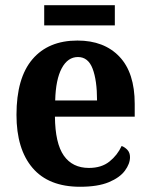

<svg xmlns="http://www.w3.org/2000/svg" viewBox="-20 -704 574 734"><path d="M286 10Q166 10 104.5 -62Q43 -134 43 -265Q43 -406 104 -477.5Q165 -549 276 -549Q378 -549 436.5 -487.5Q495 -426 495 -307V-258H190Q191 -156 224 -109Q257 -62 320 -62Q368 -62 398.5 -86.5Q429 -111 445 -146Q458 -141 467.5 -130.5Q477 -120 477 -103Q477 -78 457.5 -51.5Q438 -25 396 -7.5Q354 10 286 10ZM351 -320Q351 -397 334 -441.5Q317 -486 278 -486Q239 -486 216 -443Q193 -400 191 -320ZM149 -607V-684H419V-607Z"/></svg>

Font: Noto Serif Khmer SemiCondensed
Style: Bold
Weight: 700
Width: 4
Designer: Danh Hong and the Monotype Design Team
Foundry: Monotype Imaging Inc.
Version: Version 2.004; ttfautohint (v1.8.4.7-5d5b)